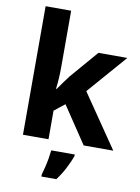

<svg xmlns="http://www.w3.org/2000/svg" viewBox="-104 -829 817 1118"><g transform="rotate(10 305.0 -269.5)"><path d="M224 -423Q224 -396 222 -360.5Q220 -325 216 -297H220Q231 -313 249.5 -338.5Q268 -364 281 -381L423 -546H594L392 -314L607 0H432L286 -218L224 -169V0H73V-760H224ZM390 71Q377 106 357 145Q337 184 309 221H221V208Q227 189 233.5 162Q240 135 244.5 108Q249 81 251 61H390Z"/></g></svg>

Font: Noto Sans Thai Looped
Style: Bold
Weight: 700
Designer: Sasikarn Vongin, Ben Mitchell
Foundry: The Fontpad Ltd
Version: Version 1.001; ttfautohint (v1.8.4.7-5d5b)